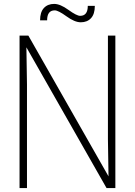

<svg xmlns="http://www.w3.org/2000/svg" viewBox="-20 -962 690 982"><path d="M570 -780V0H525L115 -720L118 -530V0H80V-780H125L535 -60L532 -250V-780ZM429 -932H465Q465 -890 445.5 -869Q426 -848 393 -848Q362 -848 320 -878.5Q278 -909 260 -909Q221 -909 221 -858H185Q185 -900 204.5 -921Q224 -942 257 -942Q288 -942 330 -911.5Q372 -881 390 -881Q429 -881 429 -932Z"/></svg>

Font: Cooper Hewitt
Style: Light
Weight: 703
Designer: Village Type and Design LLC
Foundry: Cooper Hewitt Smithsonian Design Museum
Version: 1.000